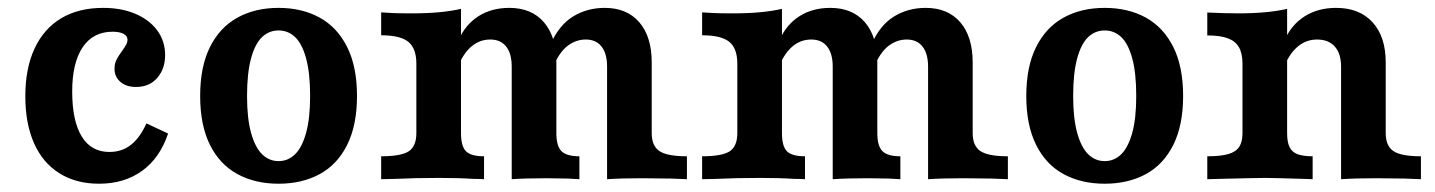

<svg xmlns="http://www.w3.org/2000/svg" viewBox="-20 -448 3587 480"><path d="M43.3 -207.2Q43.3 -277 66.4 -326.6Q89.4 -376.2 132.9 -402.3Q176.4 -428.3 237.9 -428.3Q283.4 -428.3 318.6 -413.4Q353.8 -398.4 373.3 -371.7Q392.8 -345 392.8 -310.2Q392.8 -275.8 373.1 -253.2Q353.5 -230.6 320 -230.6Q295.8 -230.6 281.1 -243.2Q266.3 -255.9 266.3 -276Q266.3 -288.6 271.2 -298.6Q276.1 -308.5 285.1 -320.3Q291.8 -329.9 295.3 -336.2Q298.7 -342.5 298.7 -349.1Q298.7 -358.3 288.7 -363.5Q278.7 -368.7 261.5 -368.7Q212.8 -368.7 186.6 -329.8Q160.5 -290.9 160.5 -219.3Q160.5 -145.8 184.2 -107Q207.9 -68.1 253.5 -68.1Q284.6 -68.1 307.1 -85.7Q329.7 -103.3 346.1 -139.5L400.2 -114.2Q379.9 -53.2 335.3 -20.9Q290.7 11.3 227.7 11.3Q170.5 11.3 128.7 -14.7Q86.9 -40.8 65.1 -89.9Q43.3 -139.1 43.3 -207.2Z M480.4 -208.1Q480.4 -281.4 505 -330.6Q529.7 -379.8 573.9 -404.1Q618 -428.3 676.4 -428.3Q734.9 -428.3 779 -404.1Q823.2 -379.8 847.8 -330.6Q872.5 -281.4 872.5 -208.1Q872.5 -134.9 847.8 -85.6Q823.2 -36.4 779 -12.6Q734.9 11.3 676.4 11.3Q618 11.3 573.9 -12.6Q529.7 -36.4 505 -85.6Q480.4 -134.9 480.4 -208.1ZM755.3 -208.1Q755.3 -265.5 745.2 -302.2Q735.2 -338.9 717.6 -355.4Q700.1 -371.9 676.4 -371.9Q652.8 -371.9 635.3 -355.4Q617.7 -338.9 607.7 -302.2Q597.6 -265.5 597.6 -208.1Q597.6 -152 607.7 -115.8Q617.7 -79.5 635.3 -62.3Q652.8 -45.2 676.4 -45.2Q700.1 -45.2 717.6 -62.3Q735.2 -79.5 745.2 -115.8Q755.3 -152 755.3 -208.1Z M1444.3 -349.2Q1419.8 -349.2 1398.9 -333.3Q1378 -317.4 1362.5 -280L1355.9 -336.4Q1377.2 -385 1412.5 -406.7Q1447.7 -428.3 1491.7 -428.3Q1547.3 -428.3 1578.3 -392.3Q1609.3 -356.2 1609.3 -292.1V-115.3Q1609.3 -83.1 1628.7 -70.2Q1648.2 -57.3 1697.3 -57.3V0Q1677.5 -0.8 1656.8 -1.6L1584.9 -2.4Q1533.3 -2.4 1497.7 0V-281.3Q1497.7 -314 1483.9 -331.6Q1470.1 -349.2 1444.3 -349.2ZM1020.9 -115.3V-288.8Q1020.9 -327.1 1000.7 -343.5Q980.5 -359.8 932.9 -359.8V-417.1L960.6 -415.4Q977.5 -414.6 1010.8 -414.6Q1084.6 -414.6 1132.5 -425.9V-115.3Q1132.5 -82.3 1145 -69.8Q1157.6 -57.3 1190.1 -57.3V0Q1176.8 -0.8 1163.2 -0.8Q1127.8 -3.2 1078.1 -3.2Q1016 -3.2 968.4 -0.8L932.9 0V-57.3Q982.9 -57.3 1001.9 -69.8Q1020.9 -82.3 1020.9 -115.3ZM1205.9 -349.2Q1179.8 -349.2 1159.7 -332.7Q1139.6 -316.3 1126.1 -284.3L1126.4 -348Q1143.5 -386.6 1176.2 -407.5Q1208.9 -428.3 1253.3 -428.3Q1308.9 -428.3 1339.9 -392.3Q1370.9 -356.2 1370.9 -292.1V-115.3Q1370.9 -83.1 1383.6 -70.2Q1396.4 -57.3 1428.5 -57.3V0Q1413.9 -0.8 1399.4 -1.6L1346.5 -2.4Q1294.9 -2.4 1259.3 0V-281.3Q1259.3 -314 1245.5 -331.6Q1231.6 -349.2 1205.9 -349.2Z M2246.7 -349.2Q2222.3 -349.2 2201.3 -333.3Q2180.4 -317.4 2164.9 -280L2158.4 -336.4Q2179.6 -385 2214.9 -406.7Q2250.1 -428.3 2294.1 -428.3Q2349.7 -428.3 2380.7 -392.3Q2411.7 -356.2 2411.7 -292.1V-115.3Q2411.7 -83.1 2431.2 -70.2Q2450.6 -57.3 2499.7 -57.3V0Q2479.9 -0.8 2459.2 -1.6L2387.4 -2.4Q2335.7 -2.4 2300.2 0V-281.3Q2300.2 -314 2286.3 -331.6Q2272.5 -349.2 2246.7 -349.2ZM1823.3 -115.3V-288.8Q1823.3 -327.1 1803.1 -343.5Q1782.9 -359.8 1735.3 -359.8V-417.1L1763.1 -415.4Q1779.9 -414.6 1813.2 -414.6Q1887 -414.6 1934.9 -425.9V-115.3Q1934.9 -82.3 1947.4 -69.8Q1960 -57.3 1992.5 -57.3V0Q1979.3 -0.8 1965.6 -0.8Q1930.2 -3.2 1880.5 -3.2Q1818.4 -3.2 1770.8 -0.8L1735.3 0V-57.3Q1785.3 -57.3 1804.3 -69.8Q1823.3 -82.3 1823.3 -115.3ZM2008.3 -349.2Q1982.2 -349.2 1962.1 -332.7Q1942.1 -316.3 1928.6 -284.3L1928.8 -348Q1945.9 -386.6 1978.6 -407.5Q2011.3 -428.3 2055.7 -428.3Q2111.3 -428.3 2142.3 -392.3Q2173.3 -356.2 2173.3 -292.1V-115.3Q2173.3 -83.1 2186 -70.2Q2198.8 -57.3 2230.9 -57.3V0Q2216.4 -0.8 2201.8 -1.6L2149 -2.4Q2097.3 -2.4 2061.8 0V-281.3Q2061.8 -314 2047.9 -331.6Q2034.1 -349.2 2008.3 -349.2Z M2545.7 -208.1Q2545.7 -281.4 2570.4 -330.6Q2595 -379.8 2639.2 -404.1Q2683.3 -428.3 2741.8 -428.3Q2800.2 -428.3 2844.4 -404.1Q2888.5 -379.8 2913.2 -330.6Q2937.8 -281.4 2937.8 -208.1Q2937.8 -134.9 2913.2 -85.6Q2888.5 -36.4 2844.4 -12.6Q2800.2 11.3 2741.8 11.3Q2683.3 11.3 2639.2 -12.6Q2595 -36.4 2570.4 -85.6Q2545.7 -134.9 2545.7 -208.1ZM2820.6 -208.1Q2820.6 -265.5 2810.6 -302.2Q2800.5 -338.9 2783 -355.4Q2765.4 -371.9 2741.8 -371.9Q2718.1 -371.9 2700.6 -355.4Q2683 -338.9 2673 -302.2Q2662.9 -265.5 2662.9 -208.1Q2662.9 -152 2673 -115.8Q2683 -79.5 2700.6 -62.3Q2718.1 -45.2 2741.8 -45.2Q2765.4 -45.2 2783 -62.3Q2800.5 -79.5 2810.6 -115.8Q2820.6 -152 2820.6 -208.1Z M3086.2 -115.3V-288.8Q3086.2 -314.6 3077.3 -330Q3068.4 -345.3 3049.3 -352.4Q3030.3 -359.4 2998.2 -359.4V-416.7Q3044 -414.6 3076.1 -414.6Q3149.9 -414.6 3197.8 -425.9V-115.3Q3197.8 -93.1 3203.7 -80.6Q3209.6 -68.1 3223.4 -62.7Q3237.2 -57.3 3261.6 -57.3V0L3239.1 -0.8Q3161.9 -3.2 3143.4 -3.2Q3123.5 -3.2 3028.1 -0.8L2998.2 0V-57.3Q3031.9 -57.3 3051 -62.9Q3070 -68.5 3078.1 -80.9Q3086.2 -93.2 3086.2 -115.3ZM3272.7 -349.2Q3246.3 -349.2 3225.8 -332.7Q3205.3 -316.3 3191.5 -284.3L3191.7 -348Q3208.8 -386.6 3242.1 -407.5Q3275.4 -428.3 3320.1 -428.3Q3378.6 -428.3 3411.4 -392.3Q3444.3 -356.2 3444.3 -292.1V-115.3Q3444.3 -83.1 3463.7 -70.2Q3483.1 -57.3 3532.3 -57.3V0Q3512.5 -0.8 3491.8 -1.6L3419.9 -2.4Q3368.2 -2.4 3332.7 0V-281.3Q3332.7 -314 3317 -331.6Q3301.3 -349.2 3272.7 -349.2Z"/></svg>

Font: Playfair Micro SmCond SmLight
Style: Regular
Weight: 360
Width: 4
Designer: Claus Eggers Sørensen
Foundry: Claus Eggers Sørensen
Version: Version 2.100;Glyphs 3.2 (3219)